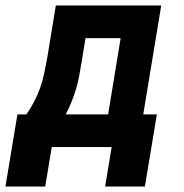

<svg xmlns="http://www.w3.org/2000/svg" viewBox="-56 -540 676 705"><path d="M-36 145 8 -120H41Q57 -143 70 -168Q83 -193 92 -219Q101 -245 106.5 -271.5Q112 -298 117 -325L149 -520H536L470 -120H520L476 145H330L354 0H134L110 145ZM341 -120 387 -400H258L243 -308Q239 -284 234.5 -260Q230 -236 223 -212.5Q216 -189 206.5 -165.5Q197 -142 185 -120Z"/></svg>

Font: Iosevka Heavy Extended Oblique
Style: Regular
Weight: 900
Width: 7
Italic angle: -9°
Monospace: yes
Designer: Belleve Invis
Foundry: Belleve Invis
Version: Version 32.5.0; ttfautohint (v1.8.4)